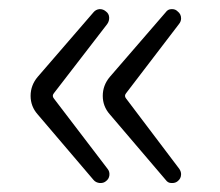

<svg xmlns="http://www.w3.org/2000/svg" viewBox="-20 -492 489 426"><path d="M214.8 -89.8Q210 -85.9 203.1 -85.9Q202.1 -85.9 201.2 -85.9Q192.4 -86.9 187.5 -92.8L63.5 -238.3Q47.9 -255.9 47.9 -279.3Q47.9 -302.7 63.5 -321.3L187.5 -464.8Q192.4 -470.7 200.2 -471.7Q201.2 -471.7 202.1 -471.7Q209 -471.7 214.8 -466.8Q221.7 -461.9 222.2 -453.6Q222.7 -445.3 217.8 -438.5L99.6 -285.2Q94.7 -279.3 99.6 -273.4L218.8 -117.2Q223.6 -111.3 222.7 -103Q221.7 -94.7 214.8 -89.8ZM374 -89.8Q369.1 -85.9 362.3 -85.9Q361.3 -85.9 360.4 -85.9Q352.5 -85.9 347.7 -92.8L223.6 -238.3Q208 -255.9 208 -279.3Q208 -302.7 223.6 -321.3L347.7 -464.8Q352.5 -471.7 360.4 -471.7Q361.3 -471.7 362.3 -471.7Q369.1 -471.7 374 -466.8Q381.8 -460.9 381.8 -451.2Q381.8 -444.3 377 -438.5L259.8 -285.2Q254.9 -279.3 259.8 -273.4L377.9 -117.2Q381.8 -111.3 381.8 -105.5Q381.8 -95.7 374 -89.8Z"/></svg>

Font: Gen Jyuu Gothic P Light
Style: Regular
Weight: 200
Designer: [Source Han Sans]
Ryoko NISHIZUKA  (kana & ideographs); Paul D. Hunt (Latin, Greek & Cyrillic); Wenlong ZHANG  (bopomofo
Version: Version 1.002.20150607